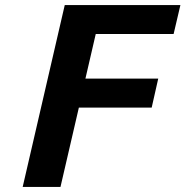

<svg xmlns="http://www.w3.org/2000/svg" viewBox="-20 -742 736 762"><path d="M360 -607 319 -430H608L582 -315H293L220 0H70L237 -722H696L669 -607Z"/></svg>

Font: Perun
Style: Bold Italic
Weight: 700
Italic angle: -12°
Foundry: Copyright (c) Stefan Peev, Context Ltd, 2016
Version: Version 1.027